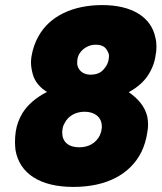

<svg xmlns="http://www.w3.org/2000/svg" viewBox="-20 -728 636 756"><path d="M560 -269C551 -307 525 -339 487 -365C525 -386 554 -412 572 -447C582 -466 589 -485 592 -506C595 -520 596 -532 596 -544C596 -557 595 -568 592 -579C576 -661 499 -708 383 -708C267 -708 176 -665 132 -586C118 -562 109 -535 104 -506C103 -498 102 -491 102 -483C102 -467 105 -451 109 -436C117 -407 136 -384 165 -366C122 -344 89 -316 68 -282C55 -260 46 -236 42 -210C40 -196 39 -182 39 -169C39 -158 40 -147 41 -137C57 -45 137 8 269 8C400 8 493 -42 537 -130C548 -153 556 -179 560 -207C562 -217 563 -227 563 -237C563 -248 562 -258 560 -269ZM295 -520C308 -539 332 -552 356 -552C390 -552 400 -537 408 -516C409 -513 409 -511 409 -508C409 -504 409 -500 408 -496C407 -486 403 -476 398 -468C384 -446 368 -434 336 -434C311 -434 291 -447 285 -470C284 -473 284 -476 284 -480C284 -485 284 -490 285 -495C286 -504 290 -513 295 -520ZM372 -193C358 -166 330 -148 292 -148C249 -148 225 -170 225 -206C225 -210 225 -214 226 -218C227 -228 230 -236 235 -244C248 -270 276 -288 313 -288C350 -288 373 -270 379 -246C380 -241 381 -236 381 -230C381 -226 381 -223 380 -219C379 -210 376 -201 372 -193Z"/></svg>

Font: Arthouse Owned Black
Style: Italic
Weight: 900
Italic angle: -10°
Designer: Jeremy Tribby
Foundry: Tribby Type
Version: Version 1.000;PS 001.000;hotconv 1.0.88;makeotf.lib2.5.64775